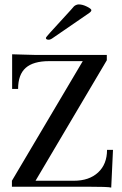

<svg xmlns="http://www.w3.org/2000/svg" viewBox="-20 -846 552 870"><path d="M201 -666Q188 -666 188 -674Q188 -677 206 -697L301 -801Q312 -814 315 -817Q318 -820 324 -823Q330 -826 337 -826Q354 -826 374 -816Q394 -806 394 -800Q394 -794 384 -787L221 -675Q209 -666 201 -666ZM465 -167H492L484 4Q472 0 371 0H34V-27L355 -569H203Q131 -569 96.5 -538.5Q62 -508 62 -443H35V-600Q52 -600 87.5 -598.5Q123 -597 144 -597H464V-573L141 -27H315Q384 -27 424.5 -64.5Q465 -102 465 -167Z"/></svg>

Font: Unna
Style: Regular
Weight: 400
Designer: Jorge de Buen U.
Foundry: Omnibus-Type
Version: Version 2.006;PS 002.006;hotconv 1.0.70;makeotf.lib2.5.58329